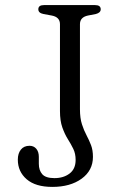

<svg xmlns="http://www.w3.org/2000/svg" viewBox="-20 -720 469 754"><path d="M345 -104Q345 -50.5 300.5 -18.2Q256 14 185.5 14Q119.5 14 84.8 -16Q50 -46 50 -93Q50 -117.5 62 -132.5Q74 -147.5 96 -147.5Q112.5 -147.5 122.5 -135.8Q132.5 -124 132.5 -104V-77Q132.5 -51 146 -35.8Q159.5 -20.5 194 -20.5Q229.5 -20.5 253.2 -38.5Q277 -56.5 277 -92Q277 -116.5 267.8 -135.5Q258.5 -154.5 246.2 -174Q234 -193.5 224.8 -219.5Q215.5 -245.5 215.5 -284V-625Q215.5 -653 183 -659L150.5 -665Q130.5 -669 130.5 -683.5Q130.5 -700 152.5 -700H353.5Q375.5 -700 375.5 -683.5Q375.5 -670 356.5 -665L325.5 -659Q294 -652.5 294 -625V-291Q294 -256 301.8 -232Q309.5 -208 319.8 -188.8Q330 -169.5 337.5 -150Q345 -130.5 345 -104Z"/></svg>

Font: Fraunces 9pt Soft Light
Style: Regular
Weight: 300
Version: Version 1.000;[0bf87f6ff]